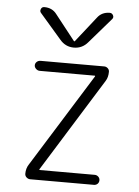

<svg xmlns="http://www.w3.org/2000/svg" viewBox="-54 -797 607 839"><g transform="rotate(5 250.0 -377.5)"><path d="M188.5 -619.1 93.8 -728.5Q87.9 -735.4 91.8 -745.1Q95.7 -754.9 106.4 -754.9Q141.6 -754.9 161.1 -728.5L248 -618.2Q249 -617.2 250 -617.2L252 -618.2L338.9 -728.5Q358.4 -754.9 393.6 -754.9Q403.3 -754.9 408.2 -745.6Q413.1 -736.3 406.2 -728.5L311.5 -619.1Q287.1 -589.8 250 -589.8Q212.9 -589.8 188.5 -619.1ZM98.6 -63.5 353.5 -472.7V-473.6Q353.5 -475.6 352.5 -475.6H110.4Q101.6 -475.6 94.2 -482.4Q86.9 -489.3 86.9 -498Q86.9 -506.8 93.8 -513.2Q100.6 -519.5 110.4 -519.5H389.6Q398.4 -519.5 405.3 -513.2Q412.1 -506.8 412.1 -498Q412.1 -473.6 401.4 -457L146.5 -46.9V-45.9Q146.5 -43.9 147.5 -43.9H389.6Q398.4 -43.9 405.3 -37.6Q412.1 -31.2 412.1 -22Q412.1 -12.7 405.8 -6.3Q399.4 0 389.6 0H110.4Q101.6 0 94.2 -6.3Q86.9 -12.7 86.9 -22.5Q86.9 -45.9 98.6 -63.5Z"/></g></svg>

Font: Rounded-X Mgen+ 2m light
Style: Regular
Weight: 200
Designer: [Source Han Sans]
Ryoko NISHIZUKA  (kana & ideographs); Paul D. Hunt (Latin, Greek & Cyrillic); Wenlong ZHANG  (bopomofo
Version: Version 1.059.20150602